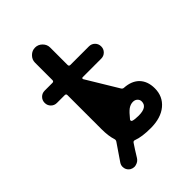

<svg xmlns="http://www.w3.org/2000/svg" viewBox="-230 -808 971 971"><g transform="rotate(-45 255.5 -323.0)"><path d="M274.4 -437.5Q271.5 -437.5 269.5 -434.6Q267.6 -431.6 269.5 -428.7L371.1 -260.7Q376 -252 385.7 -252Q433.6 -249 461.9 -222.7Q493.2 -192.4 493.2 -139.6Q493.2 -82 451.2 -46.9Q409.2 -11.7 335.9 -11.7Q273.4 -11.7 237.3 -25.4Q228.5 -29.3 222.7 -21.5Q204.1 5.9 179.7 45.9Q169.9 61.5 151.4 66.4Q145.5 68.4 139.6 68.4Q127.9 68.4 117.2 62.5Q101.6 52.7 97.7 35.2Q96.7 30.3 96.7 25.4Q96.7 13.7 103.5 2.9Q133.8 -42 164.1 -85.9Q169.9 -93.8 167 -102.5Q156.2 -134.8 156.2 -184.6V-427.7Q156.2 -437.5 146.5 -437.5H90.8Q72.3 -437.5 59.6 -450.2Q46.9 -462.9 46.9 -481.4Q46.9 -500 59.6 -512.7Q72.3 -525.4 90.8 -525.4H146.5Q156.2 -525.4 156.2 -535.2V-660.2Q156.2 -681.6 172.4 -697.8Q188.5 -713.9 210.4 -713.9Q232.4 -713.9 248.5 -697.8Q264.6 -681.6 264.6 -660.2V-535.2Q264.6 -525.4 274.4 -525.4H407.2Q425.8 -525.4 438.5 -512.7Q451.2 -500 451.2 -481.4Q451.2 -462.9 438.5 -450.2Q425.8 -437.5 407.2 -437.5ZM293 -117.2Q291 -114.3 291 -112.3Q291 -106.4 295.9 -104.5Q309.6 -99.6 337.9 -99.6Q399.4 -99.6 399.4 -139.6Q399.4 -152.3 390.1 -161.1Q380.9 -169.9 366.2 -169.9Q348.6 -169.9 332 -158.2Q316.4 -146.5 293 -117.2Z"/></g></svg>

Font: Gen Jyuu GothicX Medium
Style: Regular
Weight: 500
Designer: Ryoko NISHIZUKA (kana &amp; ideographs); Paul D. Hunt (Latin, Greek &amp; Cyrillic); Wenlong ZHANG (bopomofo); Sandoll C
Version: Version 1.058.20140828